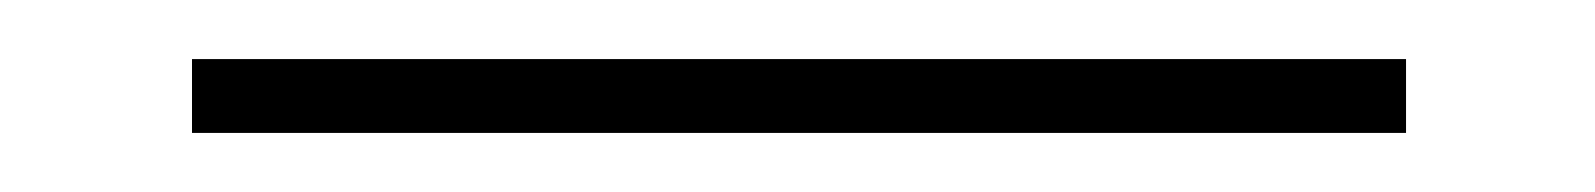

<svg xmlns="http://www.w3.org/2000/svg" viewBox="-20 17 540 65"><path d="M45 62V37H456V62Z"/></svg>

Font: Inconsolata ExtraLight
Style: Regular
Weight: 200
Monospace: yes
Designer: Raph Levien, Cyreal, Brenton Simpson
Foundry: Raph Levien, Cyreal, Google
Version: Version 3.001; ttfautohint (v1.8.2.53-6de2)